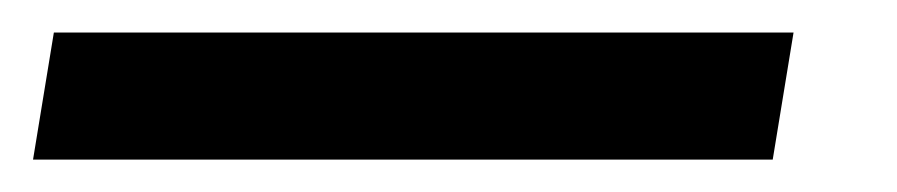

<svg xmlns="http://www.w3.org/2000/svg" viewBox="-80 -20 551 118"><path d="M407.7 0 394.9 78.1H-59.7L-46.9 0Z"/></svg>

Font: Inter UI
Style: Italic
Weight: 400
Italic angle: -9.39999°
Designer: Rasmus Andersson
Foundry: rsms
Version: 3.2;8d6f07862